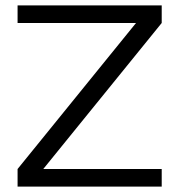

<svg xmlns="http://www.w3.org/2000/svg" viewBox="-20 -690 662 710"><path d="M578 -670H45V-605H483L45 -65V0H578V-65H140L578 -605Z"/></svg>

Font: LT Wave Alt Light
Style: Regular
Weight: 300
Designer: Daniel Lyons
Version: Version 2.5 (Glyphs App)